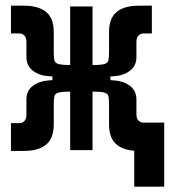

<svg xmlns="http://www.w3.org/2000/svg" viewBox="-20 -541 626 692"><path d="M333 -261.7 313 -306.6Q343.8 -306.6 356.2 -310.3Q368.7 -314 370.8 -323.7Q373 -333.5 373 -351.1V-424.8Q373 -475.6 400.6 -498Q428.2 -520.5 480 -520.5H527.3V-420.4H496.6Q487.3 -420.4 479.5 -413.3Q471.7 -406.2 471.7 -389.6V-335.4Q471.7 -304.2 449 -286.6Q426.3 -269 393.6 -266.6ZM19.5 2.9V-97.2H50.3Q59.6 -97.2 67.4 -104.2Q75.2 -111.3 75.2 -127.9V-182.1Q75.2 -213.9 97.9 -231.2Q120.6 -248.5 153.3 -251L217.3 -255.9L233.9 -210.9Q203.6 -210.9 190.9 -207.3Q178.2 -203.6 176 -194.1Q173.8 -184.6 173.8 -166.5V-92.8Q173.8 -42.5 146.2 -19.8Q118.7 2.9 66.9 2.9ZM168.9 -210.9V-306.6H243.2V-210.9ZM217.3 -261.7 153.3 -266.6Q120.6 -269 97.9 -286.6Q75.2 -304.2 75.2 -335.4V-389.6Q75.2 -406.2 67.4 -413.3Q59.6 -420.4 50.3 -420.4H19.5V-520.5H66.9Q118.7 -520.5 146.2 -498Q173.8 -475.6 173.8 -424.8V-351.1Q173.8 -333.5 176 -323.7Q178.2 -314 190.9 -310.3Q203.6 -306.6 233.9 -306.6ZM232.9 0V-517.6H313.5V0ZM480 2.9Q428.2 2.9 400.6 -19.8Q373 -42.5 373 -92.8V-166.5Q373 -184.6 370.8 -194.1Q368.7 -203.6 356.2 -207.3Q343.8 -210.9 313 -210.9L333 -255.9L393.6 -251Q426.3 -248.5 449 -231.2Q471.7 -213.9 471.7 -182.1V-129.4Q471.7 -113.3 479.5 -106.2Q487.3 -99.1 496.6 -99.1H527.3V2.9ZM302.7 -210.9V-306.6H377.9V-210.9ZM463.9 131.8V-99.1H571.8V131.8Z"/></svg>

Font: Cascadia Mono Medium
Style: Regular
Weight: 500
Monospace: yes
Designer: Aaron Bell
Foundry: Saja Typeworks
Version: Version 2407.024